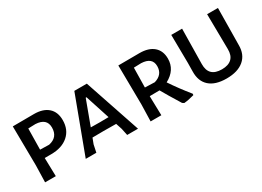

<svg xmlns="http://www.w3.org/2000/svg" viewBox="-21 -992 2030 1489"><g transform="rotate(-30 993.5 -247.5)"><path d="M273 -502Q354 -502 398.5 -462.5Q443 -423 443 -350Q443 -264 386 -214.5Q329 -165 232 -165H175V-159L179 0H83L87 -150L83 -501ZM256 -237Q342 -255 342 -342Q342 -424 244 -429L179 -427L176 -239Z M746 -501 915 0H818L805 -62L787 -117L675 -118L575 -117L556 -67L542 0H447L634 -501ZM682 -191 762 -192 691 -411H684L603 -192Z M1287 -200Q1345 -113 1418 -23L1417 -11Q1365 4 1326 7L1311 -2Q1238 -120 1208 -174L1120 -173V-159L1124 0H1028L1032 -150L1028 -501L1218 -502Q1299 -502 1343.5 -463.5Q1388 -425 1388 -355Q1388 -254 1287 -200ZM1124 -426 1121 -250 1208 -247Q1287 -270 1287 -346Q1287 -424 1190 -428Z M1920 -501 1917 -246 1916 -172Q1917 -87 1862 -40Q1807 7 1706 7Q1606 7 1554 -39.5Q1502 -86 1504 -172L1505 -249L1502 -501H1599L1594 -187Q1593 -130 1622 -101.5Q1651 -73 1710 -73Q1768 -73 1798 -101.5Q1828 -130 1827 -187L1823 -501Z"/></g></svg>

Font: Alegreya Sans SC Medium
Style: Regular
Weight: 500
Designer: Juan Pablo del Peral
Foundry: Huerta Tipografica
Version: Version 2.001;PS 002.001;hotconv 1.0.88;makeotf.lib2.5.64775